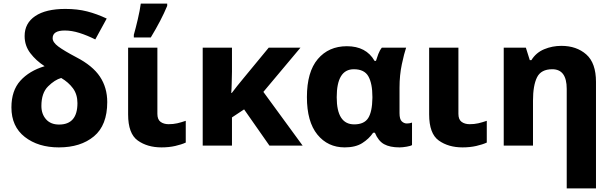

<svg xmlns="http://www.w3.org/2000/svg" viewBox="-20 -816 3431 1076"><path d="M346 -766Q237 -766 177.5 -726Q118 -686 118 -614Q118 -560 150 -518Q182 -476 230 -445Q144 -419 94 -363.5Q44 -308 44 -214Q44 -107 119 -48.5Q194 10 310 10Q432 10 506.5 -52Q581 -114 581 -244Q581 -325 540 -386.5Q499 -448 408 -495Q338 -532 306.5 -555.5Q275 -579 275 -602Q275 -645 343 -645Q382 -645 425 -631.5Q468 -618 514 -595L578 -712Q523 -738 468.5 -752Q414 -766 346 -766ZM323 -379Q364 -355 389 -321Q414 -287 414 -238Q414 -118 311 -118Q264 -118 238 -147.5Q212 -177 212 -222Q212 -295 249.5 -332Q287 -369 323 -379Z M862 -549H698V-175Q698 -67 752 -28.5Q806 10 885 10Q927 10 962 2Q997 -6 1021 -17V-139Q995 -130 973 -125Q951 -120 925 -120Q898 -120 880 -133Q862 -146 862 -178ZM730 -606H825Q854 -654 877 -698Q900 -742 917 -783V-796H769Q764 -758 752 -707Q740 -656 730 -621Z M1664 -549H1486L1345 -378Q1326 -356 1309.5 -334.5Q1293 -313 1279 -295H1276Q1278 -320 1278.5 -350Q1279 -380 1280 -414V-549H1116V0H1280V-158L1348 -203L1490 0H1676L1456 -301Z M1912 10Q1972 10 2010 -14Q2048 -38 2071 -72H2081Q2100 -26 2132.5 -8Q2165 10 2219 10Q2236 10 2259 6Q2282 2 2289 -3V-129Q2276 -124 2260 -124Q2244 -124 2231.5 -136Q2219 -148 2219 -182V-325Q2219 -395 2232 -456Q2245 -517 2256 -549H2120Q2108 -534 2100 -513Q2092 -492 2087 -475H2079Q2032 -557 1924 -557Q1822 -557 1761 -485Q1700 -413 1700 -272Q1700 -134 1758.5 -62Q1817 10 1912 10ZM1965 -119Q1867 -119 1867 -271Q1867 -428 1963 -428Q2022 -428 2044.5 -388Q2067 -348 2067 -273V-267Q2066 -190 2043.5 -154.5Q2021 -119 1965 -119Z M2549 -549H2385V-175Q2385 -67 2439 -28.5Q2493 10 2572 10Q2614 10 2649 2Q2684 -6 2708 -17V-139Q2682 -130 2660 -125Q2638 -120 2612 -120Q2585 -120 2567 -133Q2549 -146 2549 -178Z M3126 -559Q3075 -559 3029.5 -540Q2984 -521 2958 -479H2949L2927 -549H2803V0H2967V-252Q2967 -337 2989.5 -382.5Q3012 -428 3075 -428Q3156 -428 3156 -318V240H3320V-357Q3320 -463 3265.5 -511Q3211 -559 3126 -559Z"/></svg>

Font: Noto Sans UI Extra
Style: Regular
Weight: 800
Designer: Monotype Design Team
Foundry: Monotype Imaging Inc.
Version: Version 1.901